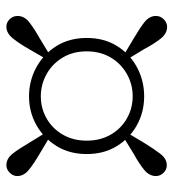

<svg xmlns="http://www.w3.org/2000/svg" viewBox="9 -663 544 602"><g transform="rotate(90 281.0 -362.0)"><path d="M405 -474 394 -485 428 -542Q447 -573 462.5 -593Q478 -613 498 -613Q512 -613 522 -602.5Q532 -592 532 -579Q532 -558 512.5 -542Q493 -526 462 -509ZM141 -362Q141 -319 160.5 -286.5Q180 -254 212.5 -236Q245 -218 282 -218Q320 -218 352 -236.5Q384 -255 402.5 -287.5Q421 -320 421 -362Q421 -404 402.5 -436.5Q384 -469 352 -487.5Q320 -506 282 -506Q244 -506 211.5 -487.5Q179 -469 160 -436.5Q141 -404 141 -362ZM99 -362Q99 -416 124 -456.5Q149 -497 191 -519.5Q233 -542 282 -542Q331 -542 372 -519.5Q413 -497 438 -456.5Q463 -416 463 -362Q463 -308 438 -267.5Q413 -227 372 -204Q331 -181 282 -181Q233 -181 191 -204Q149 -227 124 -267.5Q99 -308 99 -362ZM168 -486 158 -475 101 -509Q70 -527 50 -542.5Q30 -558 30 -579Q30 -593 40.5 -603.5Q51 -614 64 -614Q85 -614 101 -594Q117 -574 134 -542ZM157 -249 168 -240 134 -181Q117 -151 100.5 -130.5Q84 -110 64 -110Q50 -110 40 -120.5Q30 -131 30 -145Q30 -166 49.5 -181.5Q69 -197 101 -215ZM393 -238 404 -249 461 -215Q492 -197 512 -181Q532 -165 532 -144Q532 -131 521.5 -120.5Q511 -110 498 -110Q477 -110 461.5 -130Q446 -150 428 -181Z"/></g></svg>

Font: Noto Serif SC ExtraLight Medium
Style: Regular
Weight: 500
Version: Version 2.002-H1;hotconv 1.1.0;makeotfexe 2.6.0